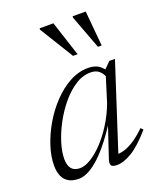

<svg xmlns="http://www.w3.org/2000/svg" viewBox="-130 -759 710 851"><g transform="rotate(-20 225.5 -333.5)"><path d="M249.5 -28 305.5 -195.5H314Q283 -146 253.2 -107.5Q223.5 -69 195.8 -43Q168 -17 142.8 -3.8Q117.5 9.5 95.5 9.5Q67.5 9.5 48.5 -1.2Q29.5 -12 20.2 -32.8Q11 -53.5 11 -84Q11 -126 26.8 -174.2Q42.5 -222.5 70 -269.2Q97.5 -316 134.2 -354.5Q171 -393 213.2 -415.8Q255.5 -438.5 299.5 -438.5Q332.5 -438.5 351.8 -424.2Q371 -410 385 -385L367 -366Q359 -389 344.2 -402.5Q329.5 -416 303.5 -416Q266 -416 231 -393.2Q196 -370.5 165.5 -333.8Q135 -297 112 -254Q89 -211 76.2 -169.2Q63.5 -127.5 63.5 -95Q63.5 -64.5 76.5 -48.8Q89.5 -33 116.5 -33Q139.5 -33 168.5 -50.8Q197.5 -68.5 227 -100Q256.5 -131.5 282.5 -173Q308.5 -214.5 326.5 -262.5L371.5 -407L400 -435.5H426.5L292 -20.5L281 -35Q297.5 -33 318.8 -38Q340 -43 367.2 -59.5Q394.5 -76 428 -108.5L438 -97.5Q385 -37 345.5 -13.5Q306 10 276 10Q253.5 10 248 1.2Q242.5 -7.5 249.5 -28ZM278 -511.5H256.5L159 -670V-677H224ZM391.5 -511.5H374L314.5 -670V-677H376.5Z"/></g></svg>

Font: Newsreader 24pt Light
Style: Italic
Weight: 300
Italic angle: -17°
Designer: Hugues Gentile
Foundry: Production Type
Version: Version 1.003